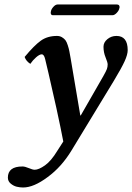

<svg xmlns="http://www.w3.org/2000/svg" viewBox="-20 -604 589 856"><path d="M294.9 -344.2 337.9 -89.8 339.8 -88.9 440.9 -265.1Q453.1 -286.6 456.5 -296.1Q460 -305.7 460 -316.9Q460 -325.7 450.7 -348.1Q441.4 -370.6 441.4 -395.5Q441.4 -415 458.7 -429.4Q476.1 -443.8 499 -443.8Q549.3 -443.8 549.3 -380.4Q549.3 -360.8 535.6 -330.8Q522 -300.8 487.8 -244.1L298.8 66.9Q254.4 140.1 192.4 185.5Q130.4 231.9 83 231.9Q68.8 231.9 54.7 228.5Q40.5 225.1 27.8 214.6Q15.1 204.1 15.1 188Q15.1 138.2 80.1 138.2Q91.3 138.2 108.4 145.5Q125.5 152.8 134.8 152.8Q152.8 152.8 180.7 133.1Q208.5 113.3 235.8 67.9L262.2 26.9Q251.5 -29.8 231.4 -122.1L196.3 -277.3L181.2 -340.8Q176.3 -361.8 166 -361.8Q156.2 -361.8 141.1 -348.6Q126 -335.4 115.2 -319.3Q96.2 -331.5 89.8 -350.1Q132.3 -401.4 161.9 -422.6Q191.4 -443.8 233.9 -443.8Q246.6 -443.8 256.3 -438Q266.1 -432.1 271.7 -424.8Q277.3 -417.5 282.2 -402.1Q287.1 -386.7 289.1 -376Q290.5 -371.1 294.9 -344.2ZM481 -536.1H215.8Q206.1 -536.1 206.1 -547.9Q206.1 -551.3 207 -553.2Q208.5 -563 218 -573.5Q227.5 -584 236.8 -584H501Q513.2 -584 513.2 -571.8Q513.2 -569.8 512.2 -567.9Q510.7 -557.6 500.7 -546.9Q490.7 -536.1 481 -536.1Z"/></svg>

Font: Linux Libertine G
Style: Bold Italic
Weight: 700
Italic angle: -11.5°
Designer: Philipp H. Poll
Foundry: Philipp H. Poll
Version: Version 4.1.0